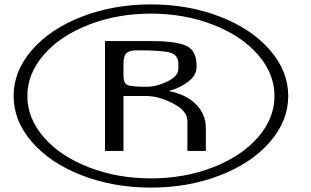

<svg xmlns="http://www.w3.org/2000/svg" viewBox="-20 -812 1415 874"><path d="M179.7 -563Q104.5 -476.6 104.5 -375Q104.5 -273.4 179.7 -187Q254.9 -100.6 384.8 -50.3Q514.6 0 667 0Q819.3 0 949.2 -50.3Q1079.1 -100.6 1154.3 -187Q1229.5 -273.4 1229.5 -375Q1229.5 -476.6 1154.3 -563Q1079.1 -649.4 949.2 -699.7Q819.3 -750 667 -750Q514.6 -750 384.8 -699.7Q254.9 -649.4 179.7 -563ZM125.5 -165.5Q42 -261.7 42 -375Q42 -488.3 125.5 -584.5Q209 -680.7 353 -736.3Q497.1 -792 667 -792Q836.9 -792 981 -736.3Q1125 -680.7 1208.5 -584.5Q1292 -488.3 1292 -375Q1292 -261.7 1208.5 -165.5Q1125 -69.3 981 -13.7Q836.9 42 667 42Q497.1 42 353 -13.7Q209 -69.3 125.5 -165.5ZM792 -499V-520.5Q792 -561.5 755.4 -572.3Q718.8 -583 604.5 -583Q568.4 -583 555.2 -569.8Q542 -556.6 542 -520.5V-469.7Q542 -432.6 561 -424.8Q580.1 -417 645.5 -417Q693.4 -417 742.7 -441.4Q792 -465.8 792 -499ZM833 -125V-260.7Q833 -307.6 767.6 -341.3Q702.1 -375 645.5 -375H542V-125H458V-625H667Q785.2 -625 830.1 -602.5Q875 -580.1 875 -510.7V-509.8Q875 -468.8 836.4 -439.9Q797.9 -411.1 748 -397.5Q829.1 -381.8 873 -336.4Q917 -291 917 -229.5V-125Z"/></svg>

Font: okolaksMetalik
Style: bold
Weight: 700
Width: 7
Version: Version 0.6